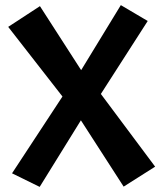

<svg xmlns="http://www.w3.org/2000/svg" viewBox="-20 -720 638 750"><path d="M463 9 296 -250 135 10 27 -43 224 -343 12 -615 136 -696 297 -446 452 -700 557 -638 374 -353 586 -69Z"/></svg>

Font: Acme
Style: Regular
Weight: 400
Designer: Juan Pablo del Peral
Foundry: Juan Pablo del Peral
Version: Version 1.002